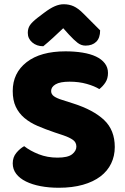

<svg xmlns="http://www.w3.org/2000/svg" viewBox="-20 -867 591 905"><path d="M251 -124Q300 -124 320 -140Q340 -156 340 -176Q340 -196 324 -207.5Q308 -219 279 -229L237 -243Q193 -258 157 -273.5Q121 -289 95 -311Q69 -333 54.5 -363.5Q40 -394 40 -438Q40 -523 105.5 -574Q171 -625 289 -625Q332 -625 369 -619Q406 -613 432.5 -600.5Q459 -588 474 -568.5Q489 -549 489 -523Q489 -497 477 -478.5Q465 -460 448 -447Q426 -461 389 -471.5Q352 -482 308 -482Q263 -482 242 -469.5Q221 -457 221 -438Q221 -423 234 -413.5Q247 -404 273 -396L326 -379Q420 -349 470.5 -301.5Q521 -254 521 -174Q521 -132 504 -96.5Q487 -61 453.5 -35.5Q420 -10 370.5 4Q321 18 257 18Q211 18 171.5 10.5Q132 3 102.5 -11.5Q73 -26 56.5 -47.5Q40 -69 40 -97Q40 -126 57 -146.5Q74 -167 94 -178Q122 -156 162.5 -140Q203 -124 251 -124ZM278 -734Q254 -711 230 -689Q206 -667 184 -649Q153 -649 132 -667Q111 -685 111 -712Q111 -733 121 -748Q131 -763 158 -784L187 -806Q216 -828 238 -837.5Q260 -847 280 -847Q306 -847 327 -837.5Q348 -828 371 -805L452 -724Q452 -688 433.5 -670Q415 -652 383 -652Q363 -652 346 -665Q329 -678 305 -704Z"/></svg>

Font: Baloo Bhaina 2 ExtraBold
Style: Regular
Weight: 800
Designer: Yesha Goshar, Manish Minz, Shuchita Grover and Ek Type
Foundry: Ek Type
Version: Version 1.640;hotconv 1.0.111;makeotfexe 2.5.65597; ttfautoh